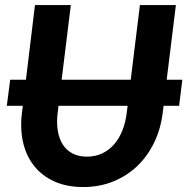

<svg xmlns="http://www.w3.org/2000/svg" viewBox="-20 -746 755 774"><path d="M84.5 -424.5 121 -725.5H265.5L228.5 -424.5H507L544 -725.5H689L652 -424.5H715L702 -319.5H639.5L636 -291.5Q628 -226.5 601.5 -171.5Q575 -116.5 533.5 -76.8Q492 -37 436.5 -14.5Q381 8 315 8Q249 8 199.2 -14.5Q149.5 -37 117.8 -76.8Q86 -116.5 73.2 -171.5Q60.5 -226.5 68.5 -291.5L72 -319.5H7.5L21 -424.5ZM330.5 -114.5Q363.5 -114.5 390.8 -127Q418 -139.5 438.8 -162.8Q459.5 -186 472.8 -218.8Q486 -251.5 491 -291.5L494.5 -319.5H216L212.5 -291.5Q207.5 -251.5 213 -218.8Q218.5 -186 233.5 -162.8Q248.5 -139.5 273 -127Q297.5 -114.5 330.5 -114.5Z"/></svg>

Font: Lato Heavy
Style: Italic
Weight: 800
Italic angle: -7°
Designer: Lukasz Dziedzic
Foundry: tyPoland Lukasz Dziedzic
Version: Version 2.007; 2014-02-27